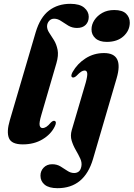

<svg xmlns="http://www.w3.org/2000/svg" viewBox="-20 -745 700 1006"><path d="M348.5 -725Q397.5 -725 421.2 -704.8Q445 -684.5 445 -657Q445 -631 429 -614.8Q413 -598.5 383.5 -598.5Q358.5 -598.5 338.2 -610.5Q318 -622.5 300.2 -634.8Q282.5 -647 263.5 -647Q247.5 -647 237.2 -635.2Q227 -623.5 226.5 -607.5Q226.5 -590.5 238 -573.2Q249.5 -556 262.8 -534.5Q276 -513 281.8 -483.8Q287.5 -454.5 275.5 -413.5L196.5 -142.5Q184.5 -102 187.8 -88Q191 -74 203 -74Q212.5 -74 222.8 -80.5Q233 -87 246.5 -103Q258.5 -114.5 266.5 -111.5Q279 -106.5 266.5 -81.5Q246.5 -41 202.5 -14.8Q158.5 11.5 99.5 11.5Q40 11.5 26.8 -21.5Q13.5 -54.5 31.5 -115L167 -576Q190.5 -654.5 236.8 -689.8Q283 -725 348.5 -725ZM539.5 -525.5Q500.5 -525.5 479.8 -544.5Q459 -563.5 459.5 -591.5Q459.5 -616.5 474.5 -639.5Q489.5 -662.5 516 -677.5Q542.5 -692.5 578.5 -692.5Q621.5 -692.5 641 -673Q660.5 -653.5 660 -625.5Q659.5 -584.5 627 -555Q594.5 -525.5 539.5 -525.5ZM591 -334.5 467.5 87.5Q422.5 241 281.5 241Q236.5 241 214.2 222.8Q192 204.5 192 175.5Q192 150.5 209 133Q226 115.5 253.5 115.5Q278 115.5 297 127Q316 138.5 333 150Q350 161.5 368.5 161.5Q382 161.5 392 154.2Q402 147 406 128.5Q410.5 108 400.8 86.5Q391 65 377.2 41.5Q363.5 18 355.5 -8Q347.5 -34 356 -63.5L429 -311.5Q439 -348 437 -361.8Q435 -375.5 423.5 -375.5Q415 -375.5 405.5 -369.5Q396 -363.5 380 -347Q368 -336.5 359.5 -339.5Q348 -344.5 360 -367Q385.5 -412 428.8 -439.5Q472 -467 525 -467Q630 -467 591 -334.5Z"/></svg>

Font: Fraunces 72pt
Style: Bold Italic
Weight: 700
Italic angle: -16°
Version: Version 1.000;[b76b70a41]